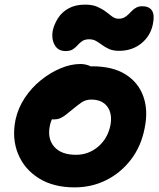

<svg xmlns="http://www.w3.org/2000/svg" viewBox="-20 -799 689 831"><path d="M303 12Q211 12 148 -27.5Q85 -67 58 -133.5Q31 -200 47 -280Q58 -331 87 -375Q116 -419 157 -452Q198 -485 242.5 -503.5Q287 -522 328 -522Q345 -522 361.5 -516.5Q378 -511 387.5 -499.5Q397 -488 393 -468Q385 -432 365 -405Q345 -378 298 -363Q274 -355 252.5 -339Q231 -323 216 -302Q201 -281 196 -256Q184 -199 214.5 -164Q245 -129 309 -129Q363 -129 404.5 -164Q446 -199 458 -257Q467 -307 444.5 -337.5Q422 -368 375 -368Q351 -368 333.5 -356Q316 -344 292 -324Q274 -309 262 -300Q250 -291 238.5 -286.5Q227 -282 211 -282Q193 -282 178 -300Q163 -318 171 -357Q177 -385 198.5 -413Q220 -441 250.5 -463Q281 -485 314.5 -498.5Q348 -512 379 -512Q468 -512 523.5 -477Q579 -442 600.5 -381.5Q622 -321 606 -244Q591 -166 547 -108.5Q503 -51 440 -19.5Q377 12 303 12ZM264 -578Q231 -578 216.5 -604.5Q202 -631 208 -665Q214 -693 230.5 -719.5Q247 -746 276.5 -762.5Q306 -779 348 -779Q380 -779 401.5 -769.5Q423 -760 438 -748.5Q453 -737 465.5 -727.5Q478 -718 493 -718Q508 -718 518 -723.5Q528 -729 536 -737Q544 -745 552 -753Q560 -761 570.5 -766.5Q581 -772 596 -772Q625 -772 637.5 -753.5Q650 -735 642 -696Q632 -644 592 -611.5Q552 -579 496 -579Q470 -579 453 -586.5Q436 -594 422.5 -604Q409 -614 396 -621.5Q383 -629 366 -629Q348 -629 336.5 -621.5Q325 -614 316.5 -604Q308 -594 296 -586Q284 -578 264 -578Z"/></svg>

Font: Shantell Sans
Style: Bold Italic
Weight: 700
Italic angle: -11°
Designer: Stephen Nixon, Anya Danilova, Shantell Martin
Foundry: Arrow Type
Version: Version 1.011;[c5ecc13dd]